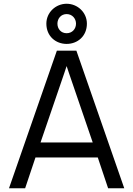

<svg xmlns="http://www.w3.org/2000/svg" viewBox="-20 -1003 710 1023"><path d="M28 0H114L169 -164H501L556 0H642L387 -733H283ZM196 -244 322 -612 335 -651 348 -612 474 -244ZM227 -877C227 -810 277 -769 335 -769C393 -769 443 -810 443 -877C443 -937 393 -983 335 -983C277 -983 227 -937 227 -877ZM286 -877C286 -904 305 -928 335 -928C365 -928 385 -904 385 -877C385 -849 365 -826 335 -826C305 -826 286 -849 286 -877Z"/></svg>

Font: Kreadon Medium
Style: Regular
Weight: 500
Designer: kohakuno
Foundry: StudioGnu
Version: Version 1.000;Glyphs 3.1.2 (3151)